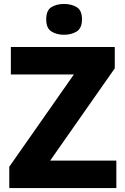

<svg xmlns="http://www.w3.org/2000/svg" viewBox="-20 -952 634 972"><path d="M569 0H27V-108L354 -575H35V-714H561V-606L234 -139H569ZM304 -932Q341 -932 368 -916Q395 -900 395 -854Q395 -809 368 -792.5Q341 -776 304 -776Q267 -776 240.5 -792.5Q214 -809 214 -854Q214 -900 240.5 -916Q267 -932 304 -932Z"/></svg>

Font: Noto Sans Sinhala UI ExtraBold
Style: Regular
Weight: 800
Designer: Jelle Bosma - Monotype Design Team
Foundry: Monotype Imaging Inc.
Version: Version 2.006; ttfautohint (v1.8.4.7-5d5b)